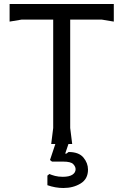

<svg xmlns="http://www.w3.org/2000/svg" viewBox="-20 -720 617 960"><path d="M236 0 246 -80V-664H331V-80L341 0ZM28 -612V-700H549V-612L489 -622H88ZM297 220Q257 220 217 206V158L227 150Q238 155 255 159.5Q272 164 294 164Q326 164 342 153.5Q358 143 358 126Q358 113 346 100.5Q334 88 296 88H240L230 80L267 -31H328V-17L306 48H312L323 40Q374 40 397 67.5Q420 95 420 128Q420 175 383 197.5Q346 220 297 220Z"/></svg>

Font: AR One Sans
Style: Regular
Weight: 400
Designer: Niteesh Yadav
Foundry: Niteesh Yadav
Version: Version 1.001;gftools[0.9.33]